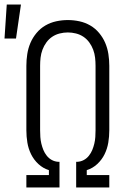

<svg xmlns="http://www.w3.org/2000/svg" viewBox="-51 -832 571 852"><path d="M66 0V-55H166V-77Q140 -85 119.5 -104Q99 -123 87 -147.5Q75 -172 70.5 -199Q66 -226 66 -254V-540Q66 -566 70 -592Q74 -618 84 -641.5Q94 -665 111 -685.5Q128 -706 150.5 -719Q173 -732 198.5 -737.5Q224 -743 250 -743Q276 -743 301.5 -737.5Q327 -732 349.5 -719Q372 -706 389 -685.5Q406 -665 416 -641.5Q426 -618 430 -592Q434 -566 434 -540V-254Q434 -226 429.5 -199Q425 -172 413 -147.5Q401 -123 380.5 -104Q360 -85 334 -77V-55H434V0H287V-114H293Q308 -115 321 -122Q334 -129 343.5 -141Q353 -153 358.5 -166.5Q364 -180 367.5 -194.5Q371 -209 372 -224Q373 -239 373 -254V-540Q373 -558 371 -576Q369 -594 362.5 -611.5Q356 -629 345 -644Q334 -659 319 -669Q304 -679 286 -683.5Q268 -688 250 -688Q232 -688 214 -683.5Q196 -679 181 -669Q166 -659 155 -644Q144 -629 137.5 -611.5Q131 -594 129 -576Q127 -558 127 -540V-254Q127 -239 128 -224Q129 -209 132.5 -194.5Q136 -180 141.5 -166.5Q147 -153 156.5 -141Q166 -129 179 -122Q192 -115 207 -114H213V0ZM-31 -661 -21 -812H42L20 -661Z"/></svg>

Font: Iosevka Term Curly Light
Style: Regular
Weight: 300
Designer: Belleve Invis
Foundry: Belleve Invis
Version: Version 32.3.0